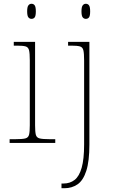

<svg xmlns="http://www.w3.org/2000/svg" viewBox="-20 -758 604 1018"><path d="M31 0V-20H61Q98 -20 114 -24Q130 -28 134 -43.5Q138 -59 138 -94V-438Q138 -475 134 -491.5Q130 -508 115.5 -512Q101 -516 71 -516H53V-536H166V-94Q166 -59 170 -43.5Q174 -28 190.5 -24Q207 -20 243 -20H273V0ZM147 -658Q137 -658 130.5 -666Q124 -674 124 -698Q124 -721 130.5 -729.5Q137 -738 147 -738Q158 -738 164 -729.5Q170 -721 170 -698Q170 -674 164 -666Q158 -658 147 -658ZM306 240V215H317Q351 215 375.5 196Q400 177 413 131.5Q426 86 426 8V-438Q426 -475 422 -491.5Q418 -508 403.5 -512Q389 -516 359 -516H341V-536H454V8Q454 97 437.5 148Q421 199 391 219.5Q361 240 322 240ZM435 -658Q425 -658 418.5 -666Q412 -674 412 -698Q412 -721 418.5 -729.5Q425 -738 435 -738Q446 -738 452 -729.5Q458 -721 458 -698Q458 -674 452 -666Q446 -658 435 -658Z"/></svg>

Font: Noto Serif Lao Thin
Style: Regular
Weight: 250
Designer: Monotype Design Team
Foundry: Monotype Imaging Inc.
Version: Version 2.003